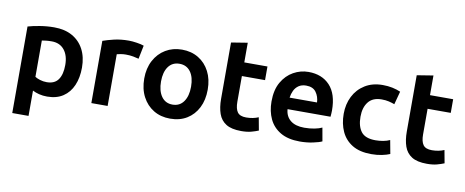

<svg xmlns="http://www.w3.org/2000/svg" viewBox="-72 -1003 3660 1510"><g transform="rotate(10 1758.5 -248.0)"><path d="M74 185V-506Q111 -517 168 -526.5Q225 -536 283 -536Q367 -536 427 -502.5Q487 -469 519.5 -407.5Q552 -346 552 -262Q552 -181 525.5 -119.5Q499 -58 447.5 -24Q396 10 321 10Q286 10 256.5 2.5Q227 -5 204 -17V185ZM298 -101Q361 -101 390 -142.5Q419 -184 419 -259Q419 -335 383 -379.5Q347 -424 282 -424Q255 -424 235.5 -421.5Q216 -419 204 -417V-127Q219 -117 244.5 -109Q270 -101 298 -101Z M673 0V-497Q709 -510 761.5 -522.5Q814 -535 880 -535Q905 -535 942 -529.5Q979 -524 1000 -516L978 -408Q960 -413 933.5 -418Q907 -423 874 -423Q854 -423 833 -419.5Q812 -416 803 -413V0Z M1303 13Q1228 13 1171 -21.5Q1114 -56 1081.5 -118Q1049 -180 1049 -263Q1049 -345 1082 -407Q1115 -469 1172.5 -503.5Q1230 -538 1303 -538Q1378 -538 1435 -503.5Q1492 -469 1524 -407Q1556 -345 1556 -263Q1556 -180 1524.5 -118Q1493 -56 1436.5 -21.5Q1380 13 1303 13ZM1303 -99Q1360 -99 1391.5 -143.5Q1423 -188 1423 -263Q1423 -338 1391.5 -381.5Q1360 -425 1303 -425Q1246 -425 1214.5 -381.5Q1183 -338 1183 -263Q1183 -188 1214.5 -143.5Q1246 -99 1303 -99Z M1871 12Q1793 12 1750 -15Q1707 -42 1689.5 -92Q1672 -142 1672 -210V-660L1802 -681V-524H1987V-415H1802V-210Q1802 -154 1821.5 -127Q1841 -100 1891 -100Q1918 -100 1943.5 -105Q1969 -110 1989 -119L2008 -16Q1984 -6 1951 3Q1918 12 1871 12Z M2339 13Q2245 13 2184.5 -22.5Q2124 -58 2095 -119.5Q2066 -181 2066 -259Q2066 -352 2101.5 -413.5Q2137 -475 2193.5 -506.5Q2250 -538 2313 -538Q2421 -538 2484 -470.5Q2547 -403 2547 -271Q2547 -260 2546 -246Q2545 -232 2544 -221H2201Q2205 -164 2244.5 -132Q2284 -100 2355 -100Q2399 -100 2436.5 -107.5Q2474 -115 2496 -126L2515 -19Q2493 -8 2443.5 2.5Q2394 13 2339 13ZM2201 -313H2420Q2418 -360 2393 -394.5Q2368 -429 2314 -429Q2278 -429 2254 -412.5Q2230 -396 2217.5 -369.5Q2205 -343 2201 -313Z M2910 13Q2817 13 2758 -23Q2699 -59 2670.5 -121Q2642 -183 2642 -262Q2642 -339 2673.5 -401.5Q2705 -464 2764.5 -501Q2824 -538 2906 -538Q2948 -538 2983.5 -530.5Q3019 -523 3049 -510L3021 -405Q3000 -413 2975 -419Q2950 -425 2917 -425Q2846 -425 2811 -380.5Q2776 -336 2776 -262Q2776 -186 2809 -143Q2842 -100 2924 -100Q2954 -100 2984.5 -105.5Q3015 -111 3038 -122L3058 -14Q3033 -3 2994.5 5Q2956 13 2910 13Z M3354 12Q3276 12 3233 -15Q3190 -42 3172.5 -92Q3155 -142 3155 -210V-660L3285 -681V-524H3470V-415H3285V-210Q3285 -154 3304.5 -127Q3324 -100 3374 -100Q3401 -100 3426.5 -105Q3452 -110 3472 -119L3491 -16Q3467 -6 3434 3Q3401 12 3354 12Z"/></g></svg>

Font: Ubuntu Sans
Style: Bold
Weight: 700
Designer: Dalton Maag Ltd
Foundry: Dalton Maag Ltd
Version: Version 1.006; ttfautohint (v1.8.4.7-5d5b)